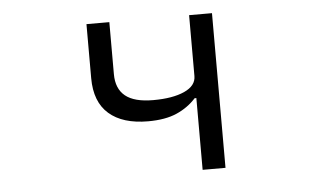

<svg xmlns="http://www.w3.org/2000/svg" viewBox="-43 -605 1087 669"><g transform="rotate(-5 500.0 -270.5)"><path d="M640 0V-251H634Q606 -220 566 -202.5Q526 -185 466 -185Q377 -185 329 -227Q281 -269 281 -352V-541H361V-359Q361 -308 392.5 -282.5Q424 -257 490 -257Q558 -257 599 -275.5Q640 -294 640 -328V-541H720V0Z"/></g></svg>

Font: IBM Plex Sans JP
Style: Regular
Weight: 400
Designer: Mike Abbink; Paul van der Laan; Pieter van Rosmalen; Wujin Sim; Yejin Wi; Jinhee Kim; Boomi Park; Yona Kim; Kichan Ma
Foundry: Sandoll Inc.
Version: Version 1.001